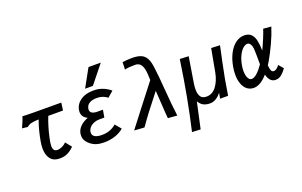

<svg xmlns="http://www.w3.org/2000/svg" viewBox="-112 -1314 3225 2051"><g transform="rotate(-20 1500.0 -289.0)"><path d="M100.5 -463Q102.5 -468 111.8 -489Q121 -510 127 -526.5Q133 -543 135.5 -554.5Q173 -550 576 -550L564.5 -464H397Q356.5 -362.5 330.5 -244Q316.5 -182.5 316.5 -150.5Q316.5 -88.5 365.5 -88.5Q392.5 -88.5 420.5 -101.8Q448.5 -115 468.5 -136L523 -68Q491 -35 452.5 -14.5Q414 6 360 6Q289 6 254.5 -37.8Q220 -81.5 220 -158.5Q220 -195 227.5 -236Q249 -360 287.5 -463.5Q233 -462 202.2 -454.2Q171.5 -446.5 151.5 -427.5L88 -434.5Q90.5 -439.5 93.5 -446.8Q96.5 -454 100.5 -463Z M708.5 -42Q653.5 -87 653.5 -145.5Q653.5 -158.5 655.5 -169Q663.5 -212 696.2 -245.2Q729 -278.5 786 -300.5Q756.5 -314 740.5 -336.2Q724.5 -358.5 724.5 -389Q724.5 -399 727 -413Q733 -445 751.8 -472Q770.5 -499 799.5 -518Q855 -554 941.5 -554Q972.5 -554 995 -549.8Q1017.5 -545.5 1039 -538Q1087.5 -521 1133.5 -483.5L1067 -426Q1019.5 -466.5 946 -466.5Q895.5 -466.5 863.2 -446.8Q831 -427 825.5 -389Q824.5 -382 824.5 -378.5Q824.5 -352 845.5 -339.2Q866.5 -326.5 908.5 -326.5H968.5L953.5 -242H894.5Q863 -242 834.2 -230.5Q805.5 -219 786.2 -198Q767 -177 762.5 -150Q761.5 -142 761.5 -138Q761.5 -107.5 789.2 -91.8Q817 -76 867.5 -76Q965 -76 1031 -135L1088 -68Q1047 -31.5 988 -12.2Q929 7 863.5 7Q813.5 7 776.5 -4.8Q739.5 -16.5 708.5 -42ZM866 -602 979 -807H1119L954.5 -602Z M1359.5 -203.5Q1483.5 -365 1551.5 -451Q1551 -526.5 1541.8 -571.2Q1532.5 -616 1511.5 -637.5Q1490.5 -659 1453 -659Q1412.5 -659 1388 -657Q1363.5 -655 1336.5 -648.5L1339 -731.5Q1370.5 -736 1388.2 -737.2Q1406 -738.5 1441 -739.5Q1507.5 -740.5 1547.5 -724.2Q1587.5 -708 1609 -668.8Q1630.5 -629.5 1638.5 -558.5Q1646 -506 1651 -450.5Q1656 -395 1663 -306Q1672.5 -193.5 1678.2 -131Q1684 -68.5 1693.5 4L1589 -4Q1584 -51.5 1577 -174.5Q1572.5 -267.5 1567.5 -322.5L1540 -287.5Q1469.5 -198 1422 -135.8Q1374.5 -73.5 1320.5 4L1205.5 -3.5Q1280.5 -99.5 1359.5 -203.5Z M1925 -554.5 2024.5 -550 1978.5 -266.5Q1971.5 -223.5 1971.5 -190.5Q1971.5 -137 1991.5 -108Q2011.5 -79 2057.5 -79Q2124.5 -79 2169 -137.8Q2213.5 -196.5 2231.5 -287.5L2280 -550L2379 -545.5Q2364 -479.5 2340 -362.5Q2316 -245.5 2306 -192L2275.5 -8.5H2185L2196 -72.5Q2171.5 -39 2137.8 -18.5Q2104 2 2070.5 2Q2024 2 1993.8 -14Q1963.5 -30 1941.5 -67L1877 228.5L1780.5 224Q1863 -128.5 1925 -554.5Z M2424 -194.5Q2424 -236.5 2432 -281.5Q2446.5 -365 2479.5 -427.2Q2512.5 -489.5 2558.2 -523Q2604 -556.5 2656 -556.5Q2708.5 -556.5 2737.8 -525Q2767 -493.5 2775 -436Q2782.5 -402.5 2783.5 -337.5Q2809 -390 2834.5 -452Q2860 -514 2873 -554L2962.5 -546Q2936 -462 2893 -369.5Q2850 -277 2806 -201.5L2785.5 -170Q2788.5 -129 2797 -109.2Q2805.5 -89.5 2825 -89.5Q2843 -89.5 2860 -102.5Q2877 -115.5 2890 -135.5L2936.5 -81.5Q2911.5 -45 2881 -19.8Q2850.5 5.5 2812.5 5.5Q2779 5.5 2756.2 -18Q2733.5 -41.5 2722 -86.5Q2640.5 6.5 2564.5 6.5Q2521.5 6.5 2489.8 -18.2Q2458 -43 2441 -88.2Q2424 -133.5 2424 -194.5ZM2520 -202Q2520 -152.5 2535.2 -121.8Q2550.5 -91 2575.5 -91Q2603 -91 2638.8 -123.2Q2674.5 -155.5 2710.5 -208.5Q2710 -228.5 2710 -277.5Q2710 -287 2709.5 -330.2Q2709 -373.5 2706.5 -393Q2703 -421.5 2690 -441Q2677 -460.5 2658 -460.5Q2632 -460.5 2605.5 -436.2Q2579 -412 2557.5 -367.2Q2536 -322.5 2525.5 -263Q2520 -229 2520 -202Z"/></g></svg>

Font: JuliaMono SemiBoldItalic
Style: Regular
Weight: 600
Italic angle: -9°
Monospace: yes
Designer: cormullion
Foundry: corm
Version: Version 0.049; ttfautohint (v1.8.4)